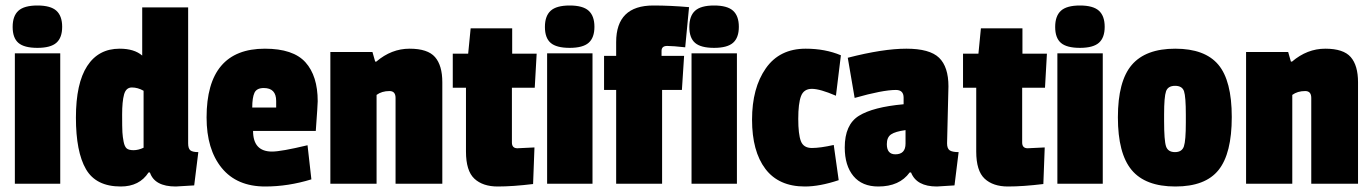

<svg xmlns="http://www.w3.org/2000/svg" viewBox="-20 -668 4987 698"><path d="M199 0H34V-474H199ZM47 -512Q26 -530 26 -570Q26 -610 47 -629Q68 -648 116 -648Q164 -648 185 -629Q206 -610 206 -570.5Q206 -531 185 -512.5Q164 -494 116 -494Q68 -494 47 -512Z M686 6 619 10Q542 10 525 -41H520Q487 10 419 10Q329 10 292.5 -53Q256 -116 256 -240.5Q256 -365 297 -428Q338 -491 415 -491Q468 -491 497 -466V-641H664V-147Q664 -128 672 -121.5Q680 -115 701 -115ZM502 -131V-338Q481 -350 459.5 -350Q438 -350 431 -324.5Q424 -299 424 -251.5Q424 -204 425 -187Q426 -170 429.5 -152.5Q433 -135 440.5 -128.5Q448 -122 465.5 -122Q483 -122 502 -131Z M939 -348Q913 -348 905 -330.5Q897 -313 897 -277H984V-301Q984 -348 939 -348ZM943 -491Q1046 -491 1090.5 -441.5Q1135 -392 1135 -300Q1135 -288 1128 -192H900Q900 -117 969 -117Q1002 -117 1098 -140L1112 -16Q1028 10 944 10Q841 10 786 -57.5Q731 -125 731 -241Q731 -491 943 -491Z M1348 -444Q1403 -491 1469 -491Q1535 -491 1561.5 -460.5Q1588 -430 1588 -369V0H1418V-312Q1418 -337 1396 -337Q1368 -337 1349 -323V0H1181V-479H1334L1344 -444Z M1918 1Q1844 10 1789.5 10Q1735 10 1704.5 -18.5Q1674 -47 1674 -117V-349H1626V-473H1682L1691 -565H1842V-473H1931L1924 -349H1841V-150Q1841 -129 1861 -129Q1863 -129 1923 -132Z M2134 0H1969V-474H2134ZM1982 -512Q1961 -530 1961 -570Q1961 -610 1982 -629Q2003 -648 2051 -648Q2099 -648 2120 -629Q2141 -610 2141 -570.5Q2141 -531 2120 -512.5Q2099 -494 2051 -494Q2003 -494 1982 -512Z M2355 -648Q2417 -648 2485 -642L2471 -496Q2426 -501 2405.5 -501Q2385 -501 2385 -483V-465H2467L2459 -341H2387V0H2220V-341H2176V-465H2220V-515Q2220 -648 2355 -648Z M2659 0H2494V-474H2659ZM2507 -512Q2486 -530 2486 -570Q2486 -610 2507 -629Q2528 -648 2576 -648Q2624 -648 2645 -629Q2666 -610 2666 -570.5Q2666 -531 2645 -512.5Q2624 -494 2576 -494Q2528 -494 2507 -512Z M3011 -141 3029 -13Q2960 10 2906 10Q2811 10 2762.5 -54Q2714 -118 2714 -233Q2714 -348 2764 -419.5Q2814 -491 2909 -491Q2980 -491 3037 -467L3019 -320Q2961 -345 2931.5 -345Q2902 -345 2892 -318.5Q2882 -292 2882 -236Q2882 -180 2891.5 -155Q2901 -130 2931.5 -130Q2962 -130 3011 -141Z M3428 -354 3423 -147Q3423 -128 3432.5 -121.5Q3442 -115 3465 -115L3450 6Q3392 10 3386 10Q3312 10 3292 -41H3287Q3250 10 3173 10Q3114 10 3082.5 -28Q3051 -66 3051 -132Q3051 -215 3102.5 -247Q3154 -279 3265 -289V-313Q3265 -341 3237 -341Q3189 -341 3087 -312L3062 -458Q3190 -491 3275 -491Q3360 -491 3394 -458Q3428 -425 3428 -354ZM3235 -107Q3272 -107 3272 -146V-195Q3235 -190 3219.5 -179.5Q3204 -169 3204 -144Q3204 -107 3235 -107Z M3773 1Q3699 10 3644.5 10Q3590 10 3559.5 -18.5Q3529 -47 3529 -117V-349H3481V-473H3537L3546 -565H3697V-473H3786L3779 -349H3696V-150Q3696 -129 3716 -129Q3718 -129 3778 -132Z M3989 0H3824V-474H3989ZM3837 -512Q3816 -530 3816 -570Q3816 -610 3837 -629Q3858 -648 3906 -648Q3954 -648 3975 -629Q3996 -610 3996 -570.5Q3996 -531 3975 -512.5Q3954 -494 3906 -494Q3858 -494 3837 -512Z M4044 -241.5Q4044 -373 4094.5 -432Q4145 -491 4252.5 -491Q4360 -491 4409 -433Q4458 -375 4458 -242.5Q4458 -110 4410 -50Q4362 10 4253 10Q4144 10 4094 -50Q4044 -110 4044 -241.5ZM4212 -252V-228Q4212 -157 4219 -136Q4226 -115 4251.5 -115Q4277 -115 4284 -136Q4291 -157 4291 -222V-251Q4291 -316 4284.5 -336Q4278 -356 4252 -356Q4226 -356 4219 -336Q4212 -316 4212 -252Z M4677 -444Q4732 -491 4798 -491Q4864 -491 4890.5 -460.5Q4917 -430 4917 -369V0H4747V-312Q4747 -337 4725 -337Q4697 -337 4678 -323V0H4510V-479H4663L4673 -444Z"/></svg>

Font: Passion One
Style: Regular
Weight: 400
Designer: Alejandro Lo Celso
Foundry: Fontstage
Version: Version 1.001